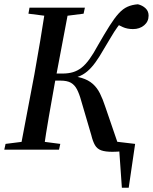

<svg xmlns="http://www.w3.org/2000/svg" viewBox="-26 -700 715 898"><path d="M493 0 496 -40 606 -27 576 178H544L530 -21L566 0ZM401 -68 354 -228Q345 -261 334 -282Q323 -303 305.5 -313Q288 -323 256 -323H183L189 -356H266Q294 -356 315.5 -362.5Q337 -369 355.5 -383.5Q374 -398 392.5 -423.5Q411 -449 432 -488Q463 -542 486 -578.5Q509 -615 529 -637Q549 -659 570.5 -668.5Q592 -678 619 -680Q640 -675 654.5 -661.5Q669 -648 669 -627Q669 -599 648 -581.5Q627 -564 596 -564Q569 -564 548 -573.5Q527 -583 515 -591L557 -615Q539 -595 523.5 -573.5Q508 -552 493.5 -527Q479 -502 460 -471Q439 -434 420.5 -408.5Q402 -383 382 -366Q362 -349 337.5 -340.5Q313 -332 280 -329L278 -345Q325 -345 356 -335.5Q387 -326 407.5 -308Q428 -290 441.5 -263Q455 -236 467 -199L528 -21L477 -40L589 -27L584 0Q564 5 543.5 7.5Q523 10 500 10Q466 10 447 3Q428 -4 418 -21.5Q408 -39 401 -68ZM-6 0 0 -27 111 -41H148L256 -27L250 0ZM68 0 135 -353Q149 -430 162 -508.5Q175 -587 187 -664H297L230 -310Q216 -232 202.5 -154.5Q189 -77 178 0ZM107 -636 112 -664H371L365 -636L255 -622H217Z"/></svg>

Font: Source Serif 4 48pt SemiBold
Style: Italic
Weight: 600
Italic angle: -12°
Designer: Frank Grießhammer
Foundry: Adobe Systems Incorporated
Version: Version 4.004;hotconv 1.0.116;makeotfexe 2.5.65601